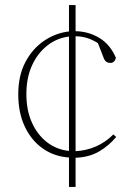

<svg xmlns="http://www.w3.org/2000/svg" viewBox="-20 -687 530 757"><path d="M278 50H252V-66Q193 -70 148 -102Q103 -134 77.5 -188.5Q52 -243 52 -315Q52 -389 80 -442Q108 -495 153.5 -526Q199 -557 252 -563V-667H278V-564Q330 -563 372.5 -537Q415 -511 437 -459Q432 -439 415 -439Q396 -439 389 -458L366 -517Q342 -532 320.5 -538Q299 -544 278 -544V-91Q320 -93 358 -109.5Q396 -126 427 -157L438 -147Q410 -113 371 -90Q332 -67 278 -65ZM84 -316Q84 -253 105.5 -204.5Q127 -156 165 -126.5Q203 -97 252 -92V-543Q204 -537 166 -507Q128 -477 106 -428.5Q84 -380 84 -316Z"/></svg>

Font: Source Serif 4 ExtraLight
Style: Regular
Weight: 200
Designer: Frank Grießhammer
Foundry: Adobe
Version: Version 4.005;hotconv 1.1.0;makeotfexe 2.6.0